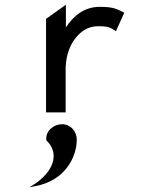

<svg xmlns="http://www.w3.org/2000/svg" viewBox="-20 -476 668 813"><path d="M243 50C207 50 173 78 176 116V118L178 120C225 166 211 226 165 272C154 283 141 294 127 303L104 317L130 312C256 289 305 188 305 116C305 79 278 50 243 50ZM501 -425C473 -438 461 -447 403 -447C335 -447 291 -408 259 -360V-456L175 -396V0H258V-191C260 -244 277 -287 301 -316C322 -343 353 -365 395 -365C440 -365 448 -359 466 -347L471 -344L506 -422Z"/></svg>

Font: Charger Monospace
Style: Regular
Weight: 400
Designer: Jasper
Foundry: Cannot Into Space Fonts
Version: Version 0.980